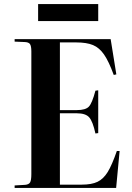

<svg xmlns="http://www.w3.org/2000/svg" viewBox="-20 -922 649 942"><path d="M167 -818.8V-901.9H461.9V-818.8ZM51.8 0V-12.2L103 -15.1Q121.6 -16.6 127.7 -27.3Q133.8 -38.1 133.8 -67.9V-669.9Q133.8 -695.8 127.2 -705.6Q120.6 -715.3 100.1 -715.8L51.8 -717.8V-730H522.9L550.8 -557.1L538.1 -554.2Q513.7 -621.1 490.5 -654.5Q467.3 -688 436.3 -700.9Q405.3 -713.9 353 -713.9H273.9V-381.8H356.9Q399.9 -381.8 416 -398.9Q432.1 -416 448.2 -477.1L461.9 -479V-269L448.2 -267.1Q435.1 -326.7 417.5 -346.4Q399.9 -366.2 356.9 -366.2H273.9V-16.1H380.9Q429.7 -16.1 458.5 -30Q487.3 -43.9 508.3 -77.9Q529.3 -111.8 553.2 -181.2H566.9L549.8 0Z"/></svg>

Font: Display Semibold
Style: Regular
Weight: 600
Designer: Latin by Veronika Burian and Jose Scaglione. Greek by Irene Vlachou. Cyrillic by Vera Evstafieva.
Foundry: TypeTogether
Version: Version 3.002